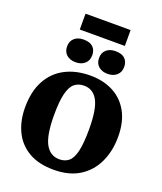

<svg xmlns="http://www.w3.org/2000/svg" viewBox="-199 -1261 1183 1401"><g transform="rotate(20 393.0 -561.0)"><path d="M387 14Q271 14 193 -31.5Q115 -77 76 -158Q37 -239 37 -343Q37 -467 83 -552Q129 -637 212.5 -680.5Q296 -724 407 -724Q509 -724 586 -683.5Q663 -643 706 -564.5Q749 -486 749 -372Q749 -263 708.5 -175.5Q668 -88 588 -37Q508 14 387 14ZM401 -72Q444 -72 473 -96Q502 -120 516.5 -181Q531 -242 531 -352Q531 -508 495 -573.5Q459 -639 389 -639Q345 -639 315 -614.5Q285 -590 270 -529.5Q255 -469 255 -364Q255 -207 292 -139.5Q329 -72 401 -72ZM518 -778Q475 -778 448 -801.5Q421 -825 421 -867Q421 -907 447.5 -930.5Q474 -954 518 -954Q568 -954 592 -930.5Q616 -907 616 -867Q616 -826 589 -802Q562 -778 518 -778ZM270 -778Q226 -778 199.5 -801.5Q173 -825 173 -867Q173 -907 199.5 -930.5Q226 -954 270 -954Q320 -954 344 -930.5Q368 -907 368 -867Q368 -826 341 -802Q314 -778 270 -778ZM218 -1013V-1136H568V-1013Z"/></g></svg>

Font: Literata 36pt ExtraBold
Style: Regular
Weight: 800
Designer: Latin by Veronika Burian and Jose Scaglione. Greek by Irene Vlachou. Cyrillic by Vera Evstafieva.
Foundry: TypeTogether
Version: Version 3.002